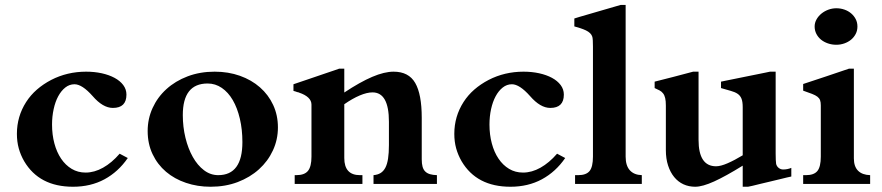

<svg xmlns="http://www.w3.org/2000/svg" viewBox="-20 -728 3492 760"><path d="M485.8 -102.5Q448.2 -47.9 393.6 -18.3Q338.9 11.2 269 11.2Q135.3 11.2 75.7 -89.8Q61.5 -114.3 54.2 -140.9Q46.9 -167.5 46.9 -198.2Q46.9 -267.1 83.5 -324.2Q101.1 -351.6 126 -373.3Q150.9 -395 182.6 -411.6Q246.1 -444.3 320.8 -444.3Q353.5 -444.3 382.6 -438Q411.6 -431.6 433.3 -419.9Q455.1 -408.2 467.8 -391.4Q480.5 -374.5 480.5 -353.5Q480.5 -300.8 426.8 -300.8Q387.2 -300.8 346.7 -347.7Q305.2 -394.5 274.9 -394.5Q254.9 -394.5 238.5 -381.6Q222.2 -368.7 210.4 -346.9Q198.7 -325.2 192.4 -296.1Q186 -267.1 186 -234.9Q186 -194.8 195.3 -160.2Q204.6 -125.5 221.9 -99.9Q239.3 -74.2 263.7 -59.6Q288.1 -44.9 318.8 -44.9Q353.5 -44.9 387.9 -64.2Q422.4 -83.5 453.6 -119.6Z M703.6 -272.5Q703.6 -225.6 714.1 -182.6Q724.6 -139.6 743.2 -106.7Q761.7 -73.7 787.4 -54.2Q813 -34.7 843.8 -34.7Q939.5 -34.7 939.5 -165.5Q939.5 -215.8 929.4 -258.3Q919.4 -300.8 901.4 -331.8Q883.3 -362.8 857.9 -380.1Q832.5 -397.5 801.8 -397.5Q703.6 -397.5 703.6 -272.5ZM564.5 -209.5Q564.5 -257.8 584 -300.5Q603.5 -343.3 638.7 -375.2Q673.8 -407.2 722.7 -425.8Q771.5 -444.3 829.6 -444.3Q883.8 -444.3 929.7 -428Q975.6 -411.6 1009 -382.3Q1042.5 -353 1061.3 -312.5Q1080.1 -272 1080.1 -223.6Q1080.1 -175.3 1060.3 -132.6Q1040.5 -89.8 1005.1 -57.9Q969.7 -25.9 920.9 -7.3Q872.1 11.2 813.5 11.2Q761.7 11.2 716.3 -4.2Q670.9 -19.5 637.2 -48.1Q603.5 -76.7 584 -117.7Q564.5 -158.7 564.5 -209.5Z M1649.4 -97.2Q1649.4 -80.1 1652.6 -68.4Q1655.8 -56.6 1663.1 -49.3Q1670.4 -42 1681.9 -38.6Q1693.4 -35.2 1709.5 -34.7V0H1458.5V-34.7Q1475.1 -36.1 1486.6 -43.2Q1498 -50.3 1505.4 -64.2Q1512.7 -78.1 1516.1 -100.3Q1519.5 -122.6 1519.5 -153.8V-246.1Q1519.5 -362.3 1454.6 -362.3Q1432.6 -362.3 1403.8 -350.1Q1375 -337.9 1342.8 -315.4V-102.5Q1342.8 -34.7 1404.8 -34.7H1414.6V0H1146.5V-34.7H1152.8Q1185.5 -34.7 1199.2 -51.8Q1212.9 -68.8 1212.9 -107.9V-314Q1212.9 -329.6 1200.2 -341.6Q1187.5 -353.5 1164.1 -361.3Q1162.6 -362.3 1159.9 -363Q1157.2 -363.8 1156.7 -363.3Q1153.8 -364.3 1150.4 -365.7Q1147 -367.2 1141.6 -368.2V-394.5Q1146.5 -396 1160.4 -400.9Q1174.3 -405.8 1192.9 -411.9Q1211.4 -418 1232.2 -425.3Q1252.9 -432.6 1271.5 -438.7Q1290 -444.8 1304 -449.7Q1317.9 -454.6 1322.3 -456.1H1342.8V-361.8Q1405.3 -403.3 1453.4 -423.8Q1501.5 -444.3 1538.1 -444.3Q1597.7 -444.3 1623.5 -399.7Q1649.4 -355 1649.4 -261.7Z M2217.3 -102.5Q2179.7 -47.9 2125 -18.3Q2070.3 11.2 2000.5 11.2Q1866.7 11.2 1807.1 -89.8Q1793 -114.3 1785.6 -140.9Q1778.3 -167.5 1778.3 -198.2Q1778.3 -267.1 1814.9 -324.2Q1832.5 -351.6 1857.4 -373.3Q1882.3 -395 1914.1 -411.6Q1977.5 -444.3 2052.2 -444.3Q2085 -444.3 2114 -438Q2143.1 -431.6 2164.8 -419.9Q2186.5 -408.2 2199.2 -391.4Q2211.9 -374.5 2211.9 -353.5Q2211.9 -300.8 2158.2 -300.8Q2118.7 -300.8 2078.1 -347.7Q2036.6 -394.5 2006.3 -394.5Q1986.3 -394.5 1970 -381.6Q1953.6 -368.7 1941.9 -346.9Q1930.2 -325.2 1923.8 -296.1Q1917.5 -267.1 1917.5 -234.9Q1917.5 -194.8 1926.8 -160.2Q1936 -125.5 1953.4 -99.9Q1970.7 -74.2 1995.1 -59.6Q2019.5 -44.9 2050.3 -44.9Q2085 -44.9 2119.4 -64.2Q2153.8 -83.5 2185.1 -119.6Z M2456.5 -708.5V-107.9Q2456.5 -72.3 2473.1 -54Q2489.7 -35.6 2520.5 -34.7V0H2256.3V-34.7H2268.6Q2300.3 -34.7 2313.7 -51Q2327.1 -67.4 2327.1 -107.9V-543.5Q2327.1 -573.2 2324.7 -582Q2322.3 -590.3 2315.7 -596.7Q2309.1 -603 2299.3 -607.7Q2289.6 -612.3 2277.8 -616.2Q2266.1 -620.1 2253.4 -623.5V-654.8Q2258.8 -656.7 2272.9 -660.9Q2287.1 -665 2305.7 -670.4Q2324.2 -675.8 2345.2 -681.9Q2366.2 -688 2384.8 -693.4Q2403.3 -698.7 2417.5 -702.9Q2431.6 -707 2437 -708.5Z M2919.9 11.2V-72.3Q2853 -30.8 2806.9 -9.8Q2760.7 11.2 2731.9 11.2Q2706.5 11.2 2685.3 1.5Q2664.1 -8.3 2648.7 -27.1Q2633.3 -45.9 2624.5 -72.8Q2615.7 -99.6 2615.7 -133.8V-310.1Q2615.7 -328.6 2613 -339.8Q2610.4 -351.1 2604.7 -358.4Q2599.1 -365.7 2590.8 -370.1Q2582.5 -374.5 2571.3 -379.4V-404.8Q2607.9 -414.1 2646 -423.8Q2684.1 -433.6 2723.6 -444.3H2745.1V-174.3Q2745.1 -69.8 2814.5 -69.8Q2832.5 -69.8 2860.1 -81.8Q2887.7 -93.8 2919.9 -113.3V-303.7Q2919.9 -325.7 2915 -337.6Q2910.2 -349.6 2899.7 -356.7Q2889.2 -363.8 2873 -368.2Q2856.9 -372.6 2834 -379.4V-404.8Q2837.9 -405.8 2852.8 -408.7Q2867.7 -411.6 2887.9 -415.8Q2908.2 -419.9 2931.2 -424.6Q2954.1 -429.2 2974.4 -433.3Q2994.6 -437.5 3009.3 -440.4Q3023.9 -443.4 3027.8 -444.3H3050.3V-120.1Q3050.3 -106 3050.8 -95.2Q3051.3 -84.5 3052.2 -79.1Q3054.7 -69.3 3062.5 -63.2Q3070.3 -57.1 3080.1 -57.1Q3096.7 -57.1 3112.3 -63.5V-29.3Q3108.4 -28.8 3095.5 -25.6Q3082.5 -22.5 3064.7 -18.1Q3046.9 -13.7 3026.9 -9Q3006.8 -4.4 2989 0Q2971.2 4.4 2958 7.6Q2944.8 10.7 2940.9 11.2Z M3290.5 -695.3Q3307.6 -695.3 3322.8 -689.9Q3337.9 -684.6 3349.1 -675Q3360.4 -665.5 3367.2 -652.3Q3374 -639.2 3374 -623Q3374 -606.9 3367.2 -593.8Q3360.4 -580.6 3348.9 -571Q3337.4 -561.5 3322.3 -556.2Q3307.1 -550.8 3290.5 -550.8Q3272.9 -550.8 3257.3 -556.2Q3241.7 -561.5 3230 -571Q3218.3 -580.6 3211.4 -594Q3204.6 -607.4 3204.6 -623Q3204.6 -637.7 3211.9 -650.9Q3219.2 -664.1 3231.4 -674.1Q3243.7 -684.1 3259 -689.7Q3274.4 -695.3 3290.5 -695.3ZM3424.3 0H3159.2V-34.7H3170.4Q3202.1 -34.7 3215.6 -51.3Q3229 -67.9 3229 -107.9V-311Q3229 -323.7 3226.1 -331.5Q3223.1 -339.4 3215.6 -345.2Q3208 -351.1 3194.3 -356.4Q3180.7 -361.8 3159.2 -369.1V-395.5Q3202.6 -409.7 3249.8 -425.5Q3296.9 -441.4 3340.3 -456.1H3359.9V-101.1Q3359.9 -68.8 3376.5 -52.2Q3393.1 -35.6 3424.3 -34.7Z"/></svg>

Font: XB Niloofar
Style: Bold
Weight: 700
Designer: Behnam
Foundry: Irmug
Version: Version 7.201 2008